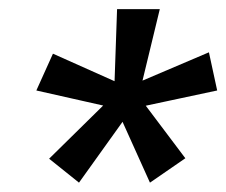

<svg xmlns="http://www.w3.org/2000/svg" viewBox="-20 -759 496 421"><path d="M243 -504.5 255 -542.9 292.4 -536.8 386.4 -412 308.8 -358.5ZM236.7 -739H330.4L289.3 -569.2L255 -542.9L230.8 -569.2ZM278.3 -576.2 438.1 -644.3 456.2 -560.6 288.4 -524.8 255 -542.9ZM59.7 -560.6 96.1 -641.3 241.8 -576.2 255 -542.9 218.6 -524.8ZM216.6 -537.8 255 -542.9 257 -503.5 153.2 -358.5 87.7 -411Z"/></svg>

Font: Fira Sans Variable
Style: Italic
Weight: 397
Italic angle: -8°
Designer: Carrois Corporate & Edenspiekermann AG
Foundry: Carrois Corporate GbR & Edenspiekermann AG
Version: Version 4.202